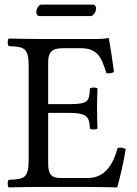

<svg xmlns="http://www.w3.org/2000/svg" viewBox="-20 -815 597 837"><path d="M281 -361H190V-541C190 -585 202 -605 256 -605H331C406 -605 422 -565 444 -496C456 -494 467 -496 477 -501C472 -542 457 -638 455 -646C455 -648 454 -649 451 -649C434 -646 426 -645 402 -645H147C117 -645 58 -646 18 -647C12 -641 12 -620 18 -614C88 -611 105 -606 105 -523V-122C105 -39 88 -34 18 -31C12 -25 12 -4 18 2C55 1 115 0 148 0H363C411 0 491 2 491 2C505 -48 520 -114 528 -165C518 -171 506 -173 493 -170C473 -98 438 -39 362 -39H246C204 -39 190 -55 190 -102V-323H281C366 -323 369 -300 372 -255C378 -249 399 -249 405 -255C404 -281 403 -309 403 -343C403 -371 404 -405 405 -429C399 -435 378 -435 372 -429C369 -374 366 -361 281 -361ZM375 -745C388 -745 399 -766 399 -778C399 -784 395 -795 385 -795H160C149 -795 138 -775 138 -763C138 -756 142 -745 151 -745Z"/></svg>

Font: Libertinus Serif
Style: Regular
Weight: 400
Designer: Philipp H. Poll, Khaled Hosny
Foundry: Caleb Maclennan
Version: Version 7.050;RELEASE